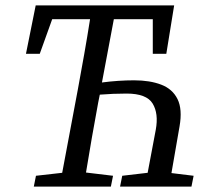

<svg xmlns="http://www.w3.org/2000/svg" viewBox="-20 -690 755 710"><path d="M76 -491 112 -670H624L595 -491H545V-619H401L357 -385Q418 -393 476 -393Q534 -393 576 -377Q618 -361 636.5 -323.5Q655 -286 644 -223L614 -50L696 -40L688 0H424L432 -40L526 -51L556 -210Q567 -270 544.5 -307Q522 -344 448 -344Q423 -344 398.5 -343Q374 -342 349 -340L343 -310Q319 -181 298 -52L398 -40L390 0H105L113 -40L210 -51L268 -360Q280 -425 291.5 -490Q303 -555 313 -619H173L127 -491Z"/></svg>

Font: Source Serif Pro
Style: Italic
Weight: 400
Italic angle: -12°
Designer: Frank Grießhammer
Foundry: Adobe Systems Incorporated
Version: Version 3.001;hotconv 1.0.111;makeotfexe 2.5.65597